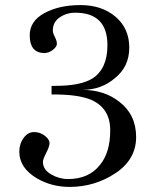

<svg xmlns="http://www.w3.org/2000/svg" viewBox="-20 -723 608 756"><path d="M449 -323Q516 -272 516 -183.5Q516 -95 434.5 -41Q353 13 254 13Q183 13 125 -21Q56 -62 56 -126Q56 -157 73 -180Q90 -203 114 -203Q138 -203 156.5 -188.5Q175 -174 175 -160Q175 -146 162 -121Q149 -96 149 -86Q149 -55 181 -36.5Q213 -18 248 -18Q330 -18 374 -74Q414 -123 414 -210Q414 -297 339 -330Q286 -352 183 -351V-385H200Q297 -385 344 -414Q403 -452 403 -545Q403 -673 276 -673Q242 -673 215 -654.5Q188 -636 188 -603Q188 -593 196 -577.5Q204 -562 204 -550.5Q204 -539 188 -526.5Q172 -514 153 -514Q97 -516 97 -584Q97 -640 155 -671.5Q213 -703 297 -703Q381 -703 435 -657Q489 -611 489 -535.5Q489 -460 432 -415Q380 -370 305 -369Q390 -369 449 -323Z"/></svg>

Font: GFS Didot
Style: Regular
Weight: 400
Designer: Takis Katsoulidis and George D. Matthiopoulos
Foundry: Takis Katsoulidis and George D. Matthiopoulos
Version: Version 1.0